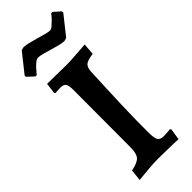

<svg xmlns="http://www.w3.org/2000/svg" viewBox="-287 -900 938 938"><g transform="rotate(-45 182.0 -431.0)"><path d="M43 10 49 -49Q94 -58 109 -75Q124 -92 124 -134L125 -529Q125 -561 117.5 -572Q110 -583 89 -583Q82 -583 71 -582.5Q60 -582 52 -581L48 -588L55 -642Q86 -642 123 -641Q160 -640 188 -640Q207 -640 243.5 -642.5Q280 -645 321 -648L316 -588Q278 -583 264.5 -572.5Q251 -562 249 -533Q247 -483 244.5 -427Q242 -371 240 -315.5Q238 -260 237.5 -211Q237 -162 237 -126Q237 -86 245 -72Q253 -58 277 -58Q289 -58 301.5 -59Q314 -60 323 -61L327 -55L318 3Q297 2 270 1.5Q243 1 217 0.5Q191 0 175 0Q152 0 115 3Q78 6 43 10ZM40 -708 6 -740V-748L84 -846L100 -850Q112 -850 133 -845Q154 -840 176.5 -833.5Q199 -827 219 -821.5Q239 -816 249 -816Q258 -816 268.5 -825Q279 -834 289.5 -844.5Q300 -855 306.5 -863.5Q313 -872 313 -872H322L357 -841V-832L279 -734L263 -730Q250 -730 229.5 -735Q209 -740 186.5 -747Q164 -754 144.5 -759Q125 -764 114 -764Q105 -764 94 -755Q83 -746 73 -735.5Q63 -725 56.5 -716.5Q50 -708 50 -708Z"/></g></svg>

Font: Alegreya SemiBold
Style: Regular
Weight: 600
Designer: Juan Pablo del Peral
Foundry: Huerta Tipografica
Version: Version 2.009